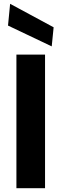

<svg xmlns="http://www.w3.org/2000/svg" viewBox="-20 -986 323 1006"><path d="M66 0V-700H216V0ZM251 -743 22 -852 33 -966 261 -843Z"/></svg>

Font: DM Sans 17pt Black
Style: Regular
Weight: 900
Version: Version 4.004;gftools[0.9.30]